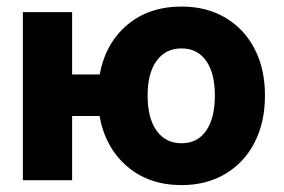

<svg xmlns="http://www.w3.org/2000/svg" viewBox="-20 -536 846 571"><path d="M768 -252Q768 -172 737 -112Q706 -52 650 -18.8Q594 14.5 520 14.5Q423 14.5 358 -41.2Q293 -97 276 -191H194.5V0H48V-500H194.5V-314.5H276.5Q293.5 -407 358.2 -461.8Q423 -516.5 520 -516.5Q594 -516.5 650 -483.5Q706 -450.5 737 -391Q768 -331.5 768 -252ZM619 -252Q619 -318.5 593 -355.2Q567 -392 520 -392Q472.5 -392 445.8 -355.2Q419 -318.5 419 -252Q419 -184.5 445.8 -147.2Q472.5 -110 520 -110Q567 -110 593 -147.2Q619 -184.5 619 -252Z"/></svg>

Font: Overused Grotesk
Style: Bold
Weight: 710
Version: Version 0.004